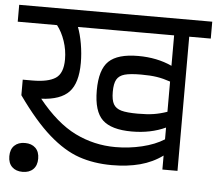

<svg xmlns="http://www.w3.org/2000/svg" viewBox="-62 -738 974 861"><g transform="rotate(5 424.5 -307.5)"><path d="M859 -604H762V0H694V-63Q649 -30 592.5 -15Q536 0 466 0Q385 0 318 -23Q251 -46 182 -106.5Q113 -167 35 -277V-347H78Q149 -347 182.5 -369Q216 -391 216 -454Q216 -496 202.5 -536Q189 -576 167 -604H-10V-680H859ZM694 -604H261Q273 -573 280.5 -530Q288 -487 288 -444Q288 -354 250 -313.5Q212 -273 125 -269Q208 -166 293.5 -124Q379 -82 475 -82Q536 -82 594.5 -96Q653 -110 694 -136V-189Q627 -158 542 -158Q450 -158 410 -196Q370 -234 370 -328Q370 -422 410 -460Q450 -498 542 -498Q627 -498 694 -467ZM694 -396Q662 -407 633 -411.5Q604 -416 562 -416Q513 -416 488 -409Q463 -402 452.5 -383.5Q442 -365 442 -328Q442 -291 452.5 -272.5Q463 -254 488 -247Q513 -240 562 -240Q604 -240 633 -244.5Q662 -249 694 -260ZM135 0Q135 31 117.5 48Q100 65 70 65Q40 65 22.5 48Q5 31 5 0Q5 -31 22.5 -48Q40 -65 70 -65Q100 -65 117.5 -48Q135 -31 135 0Z"/></g></svg>

Font: Rhodium Libre
Style: Regular
Weight: 400
Designer: James Puckett
Foundry: Dunwich Type Founders
Version: Version 1.001; ttfautohint (v1.3)